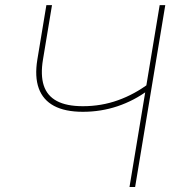

<svg xmlns="http://www.w3.org/2000/svg" viewBox="-20 -748 712 768"><path d="M311.5 -300.8Q240.2 -300.8 196 -324.5Q151.9 -348.1 135 -394.8Q118.2 -441.4 129.4 -509.8L165.5 -727.5H188L151.9 -509.8Q141.6 -447.8 155 -406.2Q168.5 -364.7 207.3 -344Q246.1 -323.2 311.5 -323.2Q385.7 -323.2 452.4 -347.2Q519 -371.1 577.6 -415.5L572.8 -387.2Q517.1 -345.7 450.7 -323.2Q384.3 -300.8 311.5 -300.8ZM498 0 618.7 -727.5H641.1L520.5 0Z"/></svg>

Font: Inter 18pt Thin
Style: Italic
Weight: 250
Italic angle: -9.3988°
Version: Version 4.001;git-66647c0bb